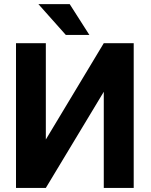

<svg xmlns="http://www.w3.org/2000/svg" viewBox="-20 -923 740 943"><path d="M322.3 -902.8H168.5L303.2 -751.5H418.9ZM205.1 -237.8V-710.9H58.6V0H205.1L489.7 -472.2V0H636.7V-710.9H489.7Z"/></svg>

Font: Roboto
Style: Bold
Weight: 700
Designer: Google
Version: Version 2.137; 2017